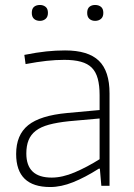

<svg xmlns="http://www.w3.org/2000/svg" viewBox="-20 -748 540 773"><path d="M182 5Q45 5 45 -128Q45 -205 93.5 -244Q142 -283 250 -293L381 -305V-365Q381 -404 373.5 -431.5Q366 -459 349.5 -475.5Q333 -492 305.5 -499.5Q278 -507 239 -507Q204 -507 167.5 -503Q131 -499 83 -490L78 -527Q128 -537 166.5 -541Q205 -545 242 -545Q335 -545 378 -503.5Q421 -462 421 -372V0H388L382 -69H378Q323 -34 274.5 -14.5Q226 5 182 5ZM188 -33Q231 -33 280.5 -54Q330 -75 381 -107V-271L258 -260Q210 -255 177 -246Q144 -237 124 -221.5Q104 -206 95 -183.5Q86 -161 86 -130Q86 -33 188 -33ZM141 -664Q126 -664 117 -672Q108 -680 108 -696Q108 -713 117 -720.5Q126 -728 141 -728Q154 -728 163.5 -720.5Q173 -713 173 -696Q173 -680 163.5 -672Q154 -664 141 -664ZM363 -664Q349 -664 340 -672Q331 -680 331 -696Q331 -713 340 -720.5Q349 -728 363 -728Q377 -728 386.5 -720.5Q396 -713 396 -696Q396 -680 386.5 -672Q377 -664 363 -664Z"/></svg>

Font: Encode Sans Normal
Style: Thin
Weight: 100
Designer: Pablo Impallari, Andres Torresi
Foundry: Pablo Impallari, Andres Torresi
Version: Version 1.000; ttfautohint (v1.00) -l 8 -r 50 -G 200 -x 14 -